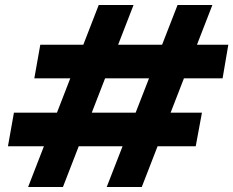

<svg xmlns="http://www.w3.org/2000/svg" viewBox="-20 -752 938 772"><path d="M409 0 694 -732H834L550 0ZM93 0 377 -732H517L233 0ZM12 -164 36 -299H792L767 -164ZM118 -437 142 -572H898L875 -437Z"/></svg>

Font: DM Sans 20pt Black
Style: Italic
Weight: 900
Italic angle: -10°
Version: Version 4.004;gftools[0.9.30]